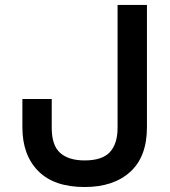

<svg xmlns="http://www.w3.org/2000/svg" viewBox="-20 -749 690 779"><path d="M323.2 9.8Q199.2 9.8 135 -55.2Q70.8 -120.1 70.8 -232.9V-347.2H189.9V-230Q189.9 -158.7 224.4 -128.4Q258.8 -98.1 323.2 -98.1Q395.5 -98.1 426.3 -132.3Q457 -166.5 457 -230V-729H576.2V-232.9Q576.2 -113.3 508.5 -51.8Q440.9 9.8 323.2 9.8Z"/></svg>

Font: BDO Grotesk Medium
Style: Regular
Weight: 500
Designer: Deni Anggara
Foundry: Lokal Container
Version: Version 2.000